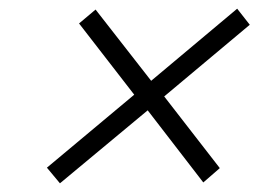

<svg xmlns="http://www.w3.org/2000/svg" viewBox="-20 -583 640 442"><path d="M88 -197 289 -365 162 -529 200 -561 328 -397 526 -563 555 -526 358 -361 486 -196 448 -163 320 -329 118 -161Z"/></svg>

Font: Mona Sans Light
Style: Italic
Weight: 300
Italic angle: -11.7°
Designer: Deni Anggara
Foundry: GitHub
Version: Version 2.000